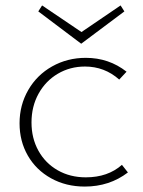

<svg xmlns="http://www.w3.org/2000/svg" viewBox="-20 -681 527 707"><path d="M279 -520 121 -639 135 -661 280 -563 424 -661 438 -639ZM451 -46Q383 6 292 6Q223 6 168 -24.5Q113 -55 82.5 -108Q52 -161 52 -227Q52 -294 84 -349.5Q116 -405 172 -436.5Q228 -468 296 -468Q381 -468 446 -417L419 -388Q365 -436 293 -436Q238 -436 193 -409.5Q148 -383 122 -336Q96 -289 96 -230Q96 -172 121.5 -126Q147 -80 192.5 -54Q238 -28 296 -28Q377 -28 429 -74Z"/></svg>

Font: Ysabeau SC Light
Style: Regular
Weight: 300
Designer: Christian Thalmann (Catharsis Fonts)
Version: Version 0.003